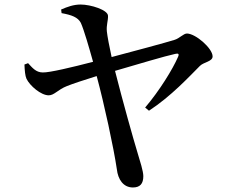

<svg xmlns="http://www.w3.org/2000/svg" viewBox="-20 -785 1040 848"><path d="M104 -506 88 -500C89 -474 91 -450 97 -437C112 -406 161 -364 195 -364C220 -364 235 -389 276 -405C298 -414 355 -433 407 -449C440 -327 482 -133 496 -38C501 8 525 43 567 43C599 43 613 26 613 -7C613 -29 598 -75 589 -105C568 -174 522 -338 488 -472C584 -500 711 -538 754 -547C767 -550 773 -548 766 -533C743 -480 685 -385 621 -310L638 -296C736 -360 816 -447 863 -494C880 -511 919 -513 919 -536C919 -571 845 -636 806 -637C790 -637 774 -616 751 -609C713 -597 568 -558 473 -533C463 -578 454 -626 452 -646C449 -674 458 -694 457 -715C457 -741 381 -765 336 -765C305 -765 278 -755 250 -743L252 -727C296 -719 324 -709 337 -684C351 -653 374 -573 391 -512C299 -488 198 -464 169 -465C138 -465 122 -487 104 -506Z"/></svg>

Font: Noto Serif CJK JP SemiBold
Style: Regular
Weight: 600
Designer: Ryoko NISHIZUKA 西塚涼子 (kana & ideographs); Frank Grießhammer (Latin, Greek & Cyrillic); Wenlong ZHANG 张文龙 (bopomofo); San
Foundry: Adobe
Version: Version 2.001;hotconv 1.1.0;makeotfexe 2.6.0